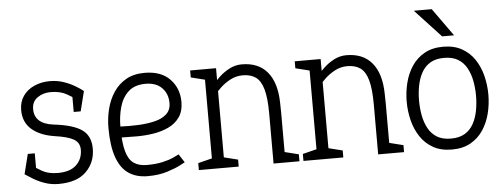

<svg xmlns="http://www.w3.org/2000/svg" viewBox="-48 -826 2516 960"><g transform="rotate(-5 1210.0 -346.0)"><path d="M211 8V-47Q274 -47 305 -77Q336 -107 336 -153Q336 -189 306 -206Q276 -223 211 -232V-290Q308 -279 352 -248.5Q396 -218 396 -153Q396 -84 349.5 -38Q303 8 211 8ZM211 -508V-453Q172 -453 144 -433Q116 -413 116 -376Q116 -302 211 -290V-232Q139 -243 97.5 -279Q56 -315 56 -376Q56 -417 76.5 -446.5Q97 -476 132.5 -492Q168 -508 211 -508ZM45 -55 80 -99Q100 -84 132 -65.5Q164 -47 211 -47V8Q174 8 142.5 -3Q111 -14 86 -29Q61 -44 45 -55ZM342 -402Q322 -417 290 -435Q258 -453 211 -453V-508Q248 -508 280 -497Q312 -486 337 -471Q362 -456 377 -444ZM105 -155V-55H45L70 -155ZM317 -344V-444H377L352 -344Z M821 -87 848 -45Q848 -45 823.5 -32Q799 -19 756.5 -5.5Q714 8 658 8V-48Q704 -48 737 -55.5Q770 -63 791 -72.5Q812 -82 821 -87ZM483 -250H543Q543 -172 555 -128Q567 -84 592.5 -66Q618 -48 658 -48V8Q602 8 563 -18Q524 -44 503.5 -101Q483 -158 483 -250ZM687 -508Q769 -508 813.5 -462Q858 -416 858 -347Q858 -301 837 -271Q816 -241 781 -224.5Q746 -208 704.5 -201.5Q663 -195 621 -195L543 -196V-251Q588 -249 633 -251Q678 -253 715.5 -262Q753 -271 775.5 -291.5Q798 -312 798 -347Q798 -393 769 -423Q740 -453 687 -453Q632 -453 600.5 -424Q569 -395 556 -348.5Q543 -302 543 -250H483Q483 -298 494.5 -344Q506 -390 530.5 -427Q555 -464 593.5 -486Q632 -508 687 -508Z M1350 -250H1290Q1290 -329 1277.5 -373Q1265 -417 1239.5 -435Q1214 -453 1174 -453V-508Q1258 -508 1302.5 -454.5Q1347 -401 1349 -302ZM985 -500H1045V0H985ZM1290 -250H1350V0H1290ZM1017 -350 985 -360Q985 -360 994 -375Q1003 -390 1020 -412Q1037 -434 1060.5 -456Q1084 -478 1113 -493Q1142 -508 1175 -508V-453Q1141 -453 1112 -437.5Q1083 -422 1061.5 -401.5Q1040 -381 1028.5 -365.5Q1017 -350 1017 -350ZM995 -445 915 -465V-500H995ZM1035 0V-55L1115 -35V0ZM915 0V-35L995 -55V0ZM1340 0V-55L1420 -35V0Z M1875 -250H1815Q1815 -329 1802.5 -373Q1790 -417 1764.5 -435Q1739 -453 1699 -453V-508Q1783 -508 1827.5 -454.5Q1872 -401 1874 -302ZM1510 -500H1570V0H1510ZM1815 -250H1875V0H1815ZM1542 -350 1510 -360Q1510 -360 1519 -375Q1528 -390 1545 -412Q1562 -434 1585.5 -456Q1609 -478 1638 -493Q1667 -508 1700 -508V-453Q1666 -453 1637 -437.5Q1608 -422 1586.5 -401.5Q1565 -381 1553.5 -365.5Q1542 -350 1542 -350ZM1520 -445 1440 -465V-500H1520ZM1560 0V-55L1640 -35V0ZM1440 0V-35L1520 -55V0ZM1865 0V-55L1945 -35V0Z M1980 -250Q1980 -298 1991.5 -344Q2003 -390 2027.5 -427Q2052 -464 2091 -486Q2130 -508 2185 -508Q2240 -508 2279 -486Q2318 -464 2342.5 -427Q2367 -390 2378.5 -344Q2390 -298 2390 -250Q2390 -202 2378.5 -156Q2367 -110 2342.5 -73Q2318 -36 2279 -14Q2240 8 2185 8Q2130 8 2091 -14Q2052 -36 2027.5 -73Q2003 -110 1991.5 -156Q1980 -202 1980 -250ZM2042 -250Q2042 -211 2049 -174.5Q2056 -138 2072 -109Q2088 -80 2115.5 -63.5Q2143 -47 2185 -47Q2227 -47 2254.5 -63.5Q2282 -80 2298 -109Q2314 -138 2321 -174.5Q2328 -211 2328 -250Q2328 -289 2321 -325Q2314 -361 2298 -390Q2282 -419 2254.5 -435.5Q2227 -452 2185 -452Q2143 -452 2115.5 -435.5Q2088 -419 2072 -390Q2056 -361 2049 -325Q2042 -289 2042 -250ZM2055 -700H2145L2245 -560H2185Z"/></g></svg>

Font: Epunda Slab Light
Style: Regular
Weight: 300
Designer: Simon Atzbach
Foundry: typofactur
Version: Version 1.102